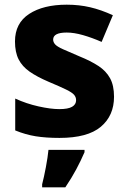

<svg xmlns="http://www.w3.org/2000/svg" viewBox="-20 -579 546 820"><path d="M467 -166Q467 -85 410.5 -37.5Q354 10 234 10Q176 10 132.5 3Q89 -4 45 -22V-158Q93 -136 145 -124.5Q197 -113 233 -113Q271 -113 288 -123Q305 -133 305 -151Q305 -164 296.5 -174Q288 -184 262.5 -196.5Q237 -209 187 -230Q138 -251 106.5 -273Q75 -295 59.5 -325.5Q44 -356 44 -402Q44 -480 104.5 -519.5Q165 -559 265 -559Q318 -559 365 -548Q412 -537 462 -514L414 -400Q373 -418 334.5 -429Q296 -440 265 -440Q207 -440 207 -410Q207 -399 215.5 -389.5Q224 -380 248.5 -369Q273 -358 320 -338Q367 -319 400 -297.5Q433 -276 450 -245Q467 -214 467 -166ZM341 71Q325 108 305.5 144.5Q286 181 259 221H160V208Q168 177 176 134.5Q184 92 187 61H341Z"/></svg>

Font: Noto Sans Sinhala ExtraBold
Style: Regular
Weight: 800
Designer: Jelle Bosma - Monotype Design Team
Foundry: Monotype Imaging Inc.
Version: Version 2.006; ttfautohint (v1.8.4.7-5d5b)